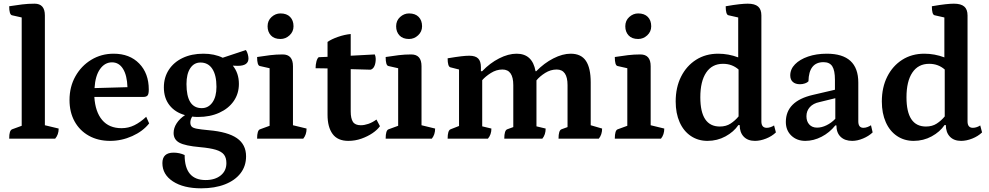

<svg xmlns="http://www.w3.org/2000/svg" viewBox="-20 -754 5379 1044"><path d="M30 0Q30 -24 34 -36Q38 -48 46 -51L98 -70V-659L45 -671Q30 -675 30 -720Q68 -726 100.5 -730Q133 -734 168 -734Q224 -734 224 -670V-73L299 -55Q299 -22 280 0Z M579 12Q513 12 463 -16Q413 -44 385.5 -94Q358 -144 358 -210Q358 -282 390 -339Q422 -396 476.5 -429Q531 -462 598 -462Q685 -462 737 -408.5Q789 -355 789 -267Q789 -242 782 -234.5Q775 -227 760 -227H493Q498 -146 535.5 -101.5Q573 -57 641 -57Q678 -57 710.5 -73Q743 -89 775 -119L791 -83Q757 -40 699 -14Q641 12 579 12ZM589 -415Q550 -415 524 -378.5Q498 -342 494 -275L673 -280Q671 -344 649 -379.5Q627 -415 589 -415Z M1057 -118Q1040 -118 1025 -120Q1015 -104 1015 -88Q1015 -74 1022 -66Q1029 -58 1050.5 -54Q1072 -50 1115 -46Q1219 -37 1268.5 -2.5Q1318 32 1318 96Q1318 149 1288 188Q1258 227 1203 248.5Q1148 270 1074 270Q978 270 920.5 232.5Q863 195 863 133Q863 76 924 76Q956 76 984 89Q984 225 1098 225Q1149 225 1180 200Q1211 175 1211 133Q1211 104 1198 87Q1185 70 1154 60.5Q1123 51 1067 46Q987 39 955.5 22Q924 5 924 -31Q924 -58 940.5 -83.5Q957 -109 986 -128Q932 -143 901.5 -182Q871 -221 871 -279Q871 -333 898 -374.5Q925 -416 973.5 -439Q1022 -462 1086 -462Q1146 -462 1191 -440L1317 -482Q1324 -472 1327.5 -459Q1331 -446 1331 -436Q1331 -396 1273 -396Q1261 -396 1246 -397Q1279 -356 1279 -298Q1279 -245 1251 -204.5Q1223 -164 1172.5 -141Q1122 -118 1057 -118ZM1077 -166Q1113 -166 1135 -197Q1157 -228 1157 -282Q1157 -345 1134.5 -379.5Q1112 -414 1070 -414Q1035 -414 1014.5 -383Q994 -352 994 -297Q994 -166 1077 -166Z M1378 0Q1378 -46 1394 -51L1446 -70V-383L1393 -395Q1378 -398 1378 -444Q1416 -450 1449 -454Q1482 -458 1517 -458Q1573 -458 1573 -394V-73L1647 -55Q1647 -22 1629 0ZM1505 -542Q1471 -542 1453 -561.5Q1435 -581 1435 -611Q1435 -642 1456.5 -661.5Q1478 -681 1505 -681Q1539 -681 1557.5 -662Q1576 -643 1576 -611Q1576 -582 1554.5 -562Q1533 -542 1505 -542Z M1874 12Q1816 12 1788.5 -25.5Q1761 -63 1761 -130V-382L1696 -383Q1696 -402 1700.5 -419.5Q1705 -437 1713 -443L1761 -445V-526Q1782 -541 1818 -553.5Q1854 -566 1887 -569V-451L2018 -458Q2023 -446 2023 -434Q2023 -411 2016 -395Q2009 -379 1995 -375L1887 -378V-148Q1887 -110 1899 -91.5Q1911 -73 1942 -73Q1961 -73 1983 -80.5Q2005 -88 2027 -104L2046 -68Q2032 -48 2005.5 -30Q1979 -12 1945 0Q1911 12 1874 12Z M2077 0Q2077 -46 2093 -51L2145 -70V-383L2092 -395Q2077 -398 2077 -444Q2115 -450 2148 -454Q2181 -458 2216 -458Q2272 -458 2272 -394V-73L2346 -55Q2346 -22 2328 0ZM2204 -542Q2170 -542 2152 -561.5Q2134 -581 2134 -611Q2134 -642 2155.5 -661.5Q2177 -681 2204 -681Q2238 -681 2256.5 -662Q2275 -643 2275 -611Q2275 -582 2253.5 -562Q2232 -542 2204 -542Z M2414 0Q2414 -45 2430 -51L2476 -69V-376L2429 -388Q2414 -392 2414 -437Q2462 -445 2488 -448Q2514 -451 2532 -451Q2565 -451 2580 -436Q2595 -421 2595 -388V-367H2602Q2644 -411 2694 -436.5Q2744 -462 2789 -462Q2875 -462 2892 -367H2896Q2939 -411 2989 -436.5Q3039 -462 3083 -462Q3140 -462 3166 -423Q3192 -384 3192 -306V-73L3254 -55Q3254 -22 3236 0H3017Q3017 -45 3033 -51L3066 -63V-291Q3066 -376 3007 -376Q2974 -376 2944.5 -357.5Q2915 -339 2897 -317Q2897 -312 2897 -305V-67L2947 -55Q2947 -22 2929 0H2722Q2722 -45 2738 -51L2771 -63V-291Q2771 -376 2712 -376Q2679 -376 2649 -357Q2619 -338 2602 -318V-67L2652 -55Q2652 -22 2633 0Z M3323 0Q3323 -46 3339 -51L3391 -70V-383L3338 -395Q3323 -398 3323 -444Q3361 -450 3394 -454Q3427 -458 3462 -458Q3518 -458 3518 -394V-73L3592 -55Q3592 -22 3574 0ZM3450 -542Q3416 -542 3398 -561.5Q3380 -581 3380 -611Q3380 -642 3401.5 -661.5Q3423 -681 3450 -681Q3484 -681 3502.5 -662Q3521 -643 3521 -611Q3521 -582 3499.5 -562Q3478 -542 3450 -542Z M3827 12Q3776 12 3736.5 -14.5Q3697 -41 3675.5 -89.5Q3654 -138 3654 -202Q3654 -279 3683.5 -337.5Q3713 -396 3765 -429Q3817 -462 3885 -462Q3941 -462 3994 -442V-659L3941 -671Q3926 -674 3926 -720Q3972 -728 4000 -731Q4028 -734 4046 -734Q4084 -734 4102 -718.5Q4120 -703 4120 -670V-94Q4120 -59 4149 -59Q4160 -59 4171 -63Q4182 -67 4189 -72L4199 -34Q4177 -13 4145.5 -0.5Q4114 12 4085 12Q4046 12 4024 -11Q4002 -34 4002 -74H3995Q3970 -37 3925 -12.5Q3880 12 3827 12ZM3894 -66Q3928 -66 3952.5 -82Q3977 -98 3996 -121V-376Q3979 -391 3958 -399Q3937 -407 3911 -407Q3852 -407 3820 -359.5Q3788 -312 3788 -225Q3788 -66 3894 -66Z M4359 12Q4313 12 4283 -16.5Q4253 -45 4253 -91Q4253 -204 4400 -238L4520 -266V-320Q4520 -371 4505.5 -393.5Q4491 -416 4458 -416Q4378 -416 4376 -312Q4370 -305 4357 -300.5Q4344 -296 4330 -296Q4305 -296 4291 -308.5Q4277 -321 4277 -344Q4277 -378 4303 -404.5Q4329 -431 4374 -446.5Q4419 -462 4476 -462Q4647 -462 4647 -305V-94Q4647 -59 4675 -59Q4686 -59 4697.5 -63.5Q4709 -68 4716 -73L4725 -34Q4704 -14 4673 -1Q4642 12 4614 12Q4574 12 4551 -10Q4528 -32 4528 -72H4522Q4491 -33 4447.5 -10.5Q4404 12 4359 12ZM4423 -60Q4448 -60 4474.5 -73Q4501 -86 4522 -108V-220L4436 -199Q4402 -192 4383.5 -171.5Q4365 -151 4365 -122Q4365 -94 4380.5 -77Q4396 -60 4423 -60Z M4948 12Q4897 12 4857.5 -14.5Q4818 -41 4796.5 -89.5Q4775 -138 4775 -202Q4775 -279 4804.5 -337.5Q4834 -396 4886 -429Q4938 -462 5006 -462Q5062 -462 5115 -442V-659L5062 -671Q5047 -674 5047 -720Q5093 -728 5121 -731Q5149 -734 5167 -734Q5205 -734 5223 -718.5Q5241 -703 5241 -670V-94Q5241 -59 5270 -59Q5281 -59 5292 -63Q5303 -67 5310 -72L5320 -34Q5298 -13 5266.5 -0.5Q5235 12 5206 12Q5167 12 5145 -11Q5123 -34 5123 -74H5116Q5091 -37 5046 -12.5Q5001 12 4948 12ZM5015 -66Q5049 -66 5073.5 -82Q5098 -98 5117 -121V-376Q5100 -391 5079 -399Q5058 -407 5032 -407Q4973 -407 4941 -359.5Q4909 -312 4909 -225Q4909 -66 5015 -66Z"/></svg>

Font: Petrona
Style: Bold
Weight: 700
Designer: Ringo R. Seeber
Foundry: Ringo R. Seeber
Version: Version 2.001; ttfautohint (v1.8.3)